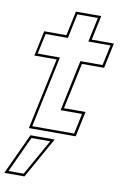

<svg xmlns="http://www.w3.org/2000/svg" viewBox="-103 -734 674 1058"><g transform="rotate(10 234.5 -205.0)"><path d="M89.5 0 174.5 -399H50L80 -540H204.5L233.5 -677H375L346 -540H470L440 -399H316L261 -141.5H381.5L351.5 0ZM106 -13.5H340.5L364.5 -127.5H244.5L305 -412.5H429L453.5 -526.5H329.5L358.5 -663.5H244L215 -526.5H90.5L66 -412.5H190.5ZM-1 266.5 105 37.5H240.5L112 266.5ZM20 252.5H105L218 51.5H113Z"/></g></svg>

Font: Tourney Thin
Style: Italic
Weight: 100
Italic angle: -12°
Designer: Tyler Finck
Foundry: Etcetera Type Co
Version: Version 1.015